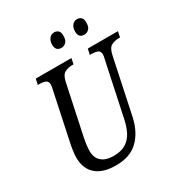

<svg xmlns="http://www.w3.org/2000/svg" viewBox="-209 -1052 1129 1205"><g transform="rotate(-30 355.5 -449.0)"><path d="M281 10Q187 10 137.5 -33.5Q88 -77 88 -157Q88 -175 92 -204.5Q96 -234 100 -252L174 -602Q179 -623 179 -634Q179 -659 161.5 -666Q144 -673 118 -673H107L116 -714H374L366 -673H355Q326 -673 302 -660.5Q278 -648 268 -600L193 -247Q181 -188 181 -151Q181 -101 211.5 -75Q242 -49 298 -49Q353 -49 387 -70.5Q421 -92 440 -129Q459 -166 469 -214L552 -605Q557 -622 557 -634Q557 -659 539.5 -666Q522 -673 495 -673H484L493 -714H711L703 -673H692Q663 -673 639.5 -660.5Q616 -648 606 -600L522 -203Q501 -104 442.5 -47Q384 10 281 10ZM519 -800Q477 -800 477 -846Q477 -873 490.5 -890.5Q504 -908 526 -908Q544 -908 555.5 -897Q567 -886 567 -862Q567 -827 551.5 -813.5Q536 -800 519 -800ZM354 -800Q334 -800 322.5 -811Q311 -822 311 -846Q311 -873 324.5 -890.5Q338 -908 360 -908Q378 -908 389.5 -897Q401 -886 401 -862Q401 -827 385.5 -813.5Q370 -800 354 -800Z"/></g></svg>

Font: Noto Serif Condensed
Style: Italic
Weight: 400
Width: 3
Italic angle: -12°
Designer: Monotype Design Team
Foundry: Monotype Imaging Inc.
Version: Version 2.014; ttfautohint (v1.8.4.7-5d5b)